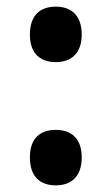

<svg xmlns="http://www.w3.org/2000/svg" viewBox="-20 -549 335 578"><path d="M148 -362C193 -362 226 -387 226 -445C226 -504 193 -529 148 -529C102 -529 70 -504 70 -445C70 -387 102 -362 148 -362ZM148 9C193 9 226 -16 226 -75C226 -134 193 -158 148 -158C102 -158 70 -134 70 -75C70 -16 102 9 148 9Z"/></svg>

Font: Noto Serif Sinhala ExtraCondensed ExtraBold
Style: Regular
Weight: 800
Width: 2
Designer: Jelle Bosma - Monotype Design Team
Foundry: Monotype Imaging Inc.
Version: Version 2.007